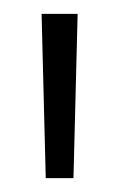

<svg xmlns="http://www.w3.org/2000/svg" viewBox="-20 -720 172 277"><path d="M92 -700 86 -463H46L40 -700Z"/></svg>

Font: Kulim Park ExtraLight
Style: Regular
Weight: 275
Designer: Noponies / Dale Sattler
Foundry: Noponies
Version: Version 1.000; ttfautohint (v1.8.3)